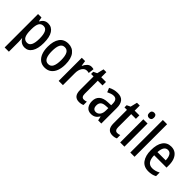

<svg xmlns="http://www.w3.org/2000/svg" viewBox="116 -1844 3169 3169"><g transform="rotate(45 1700.5 -260.0)"><path d="M298 -550Q381 -550 427.5 -479Q474 -408 474 -270Q474 -136 427.5 -63Q381 10 301 10Q255 10 221 -11.5Q187 -33 167 -70H162Q164 -48 165.5 -26.5Q167 -5 167 11V240H68V-540H148L162 -467H167Q190 -509 221.5 -529.5Q253 -550 298 -550ZM273 -466Q217 -466 192 -422.5Q167 -379 167 -286V-266Q167 -169 191.5 -122Q216 -75 274 -75Q324 -75 348.5 -124.5Q373 -174 373 -270Q373 -366 349 -416Q325 -466 273 -466Z M977 -271Q977 -187 953.5 -124Q930 -61 883.5 -25.5Q837 10 767 10Q702 10 655.5 -25Q609 -60 585 -123Q561 -186 561 -271Q561 -402 613.5 -476Q666 -550 770 -550Q865 -550 921 -478.5Q977 -407 977 -271ZM662 -270Q662 -175 687.5 -124Q713 -73 769 -73Q825 -73 850.5 -123.5Q876 -174 876 -271Q876 -367 850.5 -416.5Q825 -466 769 -466Q713 -466 687.5 -416.5Q662 -367 662 -270Z M1309 -550Q1335 -550 1359 -543L1347 -443Q1327 -450 1300 -450Q1252 -450 1220 -403.5Q1188 -357 1188 -281V0H1089V-540H1166L1180 -447H1185Q1204 -491 1235.5 -520.5Q1267 -550 1309 -550Z M1600 -75Q1615 -75 1630.5 -78Q1646 -81 1660 -87V-9Q1642 0 1619.5 5Q1597 10 1571 10Q1510 10 1477 -27Q1444 -64 1444 -147V-459H1386V-510L1449 -540L1478 -659H1543V-540H1653V-459H1543V-155Q1543 -75 1600 -75Z M1922 -549Q2005 -549 2044.5 -502Q2084 -455 2084 -363V0H2011L1994 -74H1992Q1966 -32 1933 -11Q1900 10 1849 10Q1782 10 1747.5 -36.5Q1713 -83 1713 -153Q1713 -234 1764 -278.5Q1815 -323 1914 -326L1986 -329V-360Q1986 -417 1966.5 -443.5Q1947 -470 1907 -470Q1879 -470 1849.5 -460Q1820 -450 1788 -434L1758 -507Q1793 -527 1834.5 -538Q1876 -549 1922 -549ZM1933 -259Q1870 -256 1842 -230Q1814 -204 1814 -156Q1814 -111 1832.5 -90Q1851 -69 1883 -69Q1929 -69 1957.5 -106Q1986 -143 1986 -210V-262Z M2380 -75Q2395 -75 2410.5 -78Q2426 -81 2440 -87V-9Q2422 0 2399.5 5Q2377 10 2351 10Q2290 10 2257 -27Q2224 -64 2224 -147V-459H2166V-510L2229 -540L2258 -659H2323V-540H2433V-459H2323V-155Q2323 -75 2380 -75Z M2576 -745Q2631 -745 2631 -683Q2631 -652 2616 -636.5Q2601 -621 2576 -621Q2550 -621 2534.5 -636.5Q2519 -652 2519 -683Q2519 -714 2534 -729.5Q2549 -745 2576 -745ZM2624 -540V0H2525V-540Z M2860 0H2761V-760H2860Z M3171 -549Q3232 -549 3274 -518.5Q3316 -488 3338 -433.5Q3360 -379 3360 -308V-247H3071Q3074 -72 3200 -72Q3270 -72 3337 -110V-25Q3304 -7 3268.5 1.5Q3233 10 3190 10Q3081 10 3027 -65.5Q2973 -141 2973 -266Q2973 -403 3024.5 -476Q3076 -549 3171 -549ZM3172 -471Q3081 -471 3073 -322H3265Q3265 -386 3242 -428.5Q3219 -471 3172 -471Z"/></g></svg>

Font: Noto Sans Georgian Condensed Medium
Style: Regular
Weight: 500
Width: 3
Designer: Monotype Design Team, Akaki Razmadze
Foundry: Google LLC
Version: Version 2.005; ttfautohint (v1.8.4.7-5d5b)